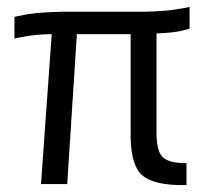

<svg xmlns="http://www.w3.org/2000/svg" viewBox="-20 -534 600 557"><path d="M359 -154Q357 -60 390 -28Q424 5 521 3V-61Q470 -60 451 -79Q433 -99 434 -154V-437Q485 -439 508 -445Q530 -450 530 -451V-514Q529 -513 492 -507Q455 -501 399 -500H164Q101 -499 62 -493Q23 -486 22 -485V-422Q23 -423 52 -428Q81 -434 130 -435L99 0H175L203 -435H359Z"/></svg>

Font: RazerF5
Style: Regular
Weight: 400
Foundry: Razer Inc.
Version: Version 2